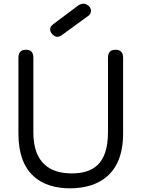

<svg xmlns="http://www.w3.org/2000/svg" viewBox="-20 -1011 767 1042"><path d="M80 -285C80 -65 206 11 360 11C514 11 648 -64 648 -285V-698C648 -727 634 -741 607 -741C580 -741 566 -727 566 -698V-293C566 -117 481 -70 369 -70C258 -70 161 -120 161 -293V-698C161 -727 148 -741 121 -741C94 -741 80 -727 80 -698ZM462 -927 469 -935C472 -941 474 -946 474 -952C474 -965 466 -978 451 -986C445 -989 439 -991 433 -991C423 -991 413 -987 404 -981L268 -879C265 -877 258 -869 256 -867C254 -862 252 -857 252 -852C252 -838 261 -824 277 -815C282 -812 286 -811 291 -811C304 -811 316 -820 326 -828Z"/></svg>

Font: Numismatica Pro
Style: Regular
Weight: 400
Designer: Chris Hopkins
Foundry: Edward C. D. Hopkins
Version: Version 2.19D